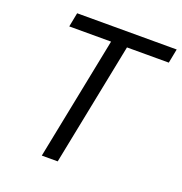

<svg xmlns="http://www.w3.org/2000/svg" viewBox="-126 -808 872 919"><g transform="rotate(20 309.5 -349.0)"><path d="M605 -626 619 -698H112L98 -626H311L186 0H267L392 -626Z"/></g></svg>

Font: Braiins Sans
Style: Italic
Weight: 400
Italic angle: -11.31°
Designer: Mike Abbink, Paul van der Laan, Pieter van Rosmalen, Jiri Chlebus, Lubos Buracinsky
Foundry: Bold Monday, Sudetype
Version: Version 1.000;hotconv 1.0.109;makeotfexe 2.5.65596